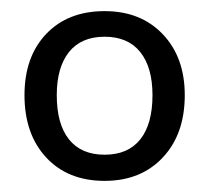

<svg xmlns="http://www.w3.org/2000/svg" viewBox="-20 -737 376 345"><path d="M24 -566Q24 -635 63 -676Q102 -717 168 -717Q233 -717 272.5 -675.5Q312 -634 312 -566Q312 -496 272.5 -454Q233 -412 168 -412Q102 -412 63 -454Q24 -496 24 -566ZM254 -566Q254 -616 232 -643.5Q210 -671 168 -671Q126 -671 104 -643.5Q82 -616 82 -566Q82 -514 104 -486.5Q126 -459 168 -459Q210 -459 232 -486.5Q254 -514 254 -566Z"/></svg>

Font: Muli Light
Style: Regular
Weight: 300
Designer: Vernon Adams
Foundry: Vernon Adams
Version: Version 2.100